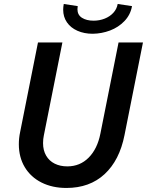

<svg xmlns="http://www.w3.org/2000/svg" viewBox="-20 -932 735 960"><path d="M74.2 -210.9Q74.2 -241.2 80.6 -271.5L169.9 -719.7H292L199.2 -254.9Q195.3 -236.8 195.3 -216.3Q195.3 -180.2 210.7 -153.8Q226.1 -127.4 253.4 -113.8Q280.8 -100.1 316.4 -100.1Q379.9 -100.1 423.3 -143.8Q466.8 -187.5 481.9 -263.7L572.8 -719.7H694.8L602.5 -256.3Q577.6 -130.4 502.9 -61.3Q428.2 7.8 312 7.8Q241.7 7.8 187.7 -19.3Q133.8 -46.4 104 -95.9Q74.2 -145.5 74.2 -210.9ZM295.9 -883.3Q295.9 -897 298.8 -912.1L368.7 -901.4Q367.2 -893.6 367.2 -886.2Q367.2 -857.4 389.9 -843Q412.6 -828.6 447.8 -828.6Q477.5 -828.6 503.4 -838.9Q529.3 -849.1 546.6 -867.9Q564 -886.7 568.4 -912.1L640.1 -901.4Q632.3 -857.9 602.3 -826.7Q572.3 -795.4 530.3 -779.5Q488.3 -763.7 443.4 -763.2Q400.9 -763.2 367.2 -778.1Q333.5 -793 314.7 -820.3Q295.9 -847.7 295.9 -883.3Z"/></svg>

Font: Reddit Sans Fudge SmBold Italic
Style: Regular
Weight: 600
Italic angle: -11.25°
Designer: Stephen Hutchings
Version: Version 1.013